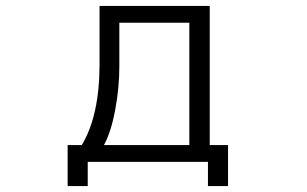

<svg xmlns="http://www.w3.org/2000/svg" viewBox="-20 -518 1040 650"><path d="M684 30H277V112H209V-27H257Q317 -127 317 -301V-498H690V-27H752V112H684ZM384 -441V-293Q384 -221 370 -146Q356 -71 332 -27H621V-441Z"/></svg>

Font: LINE Seed JP_TTF Regular
Style: Regular
Weight: 400
Designer: LINE & Fontrix & Fontworks
Version: Version 1.002